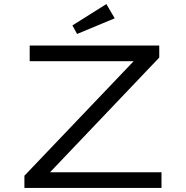

<svg xmlns="http://www.w3.org/2000/svg" viewBox="-20 -924 913 944"><path d="M100 0V-60L658 -645L683 -623H126V-700H763V-641L205 -55L179 -77H774V0ZM359 -757 336 -799 503 -904 544 -834Z"/></svg>

Font: Lexend Zetta Light
Style: Regular
Weight: 300
Designer: Bonnie Shaver-Troup, Thomas Jockin
Foundry: Lexend
Version: Version 1.007